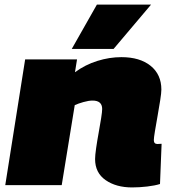

<svg xmlns="http://www.w3.org/2000/svg" viewBox="-20 -810 756 840"><path d="M90 -550H317L308 -494Q353 -527 406 -543.5Q459 -560 511 -560Q592 -560 639 -522Q686 -484 686 -418Q686 -404 681 -372Q676 -340 669.5 -303.5Q663 -267 658 -237Q653 -207 653 -197Q653 -180 669 -180Q678 -180 687 -181L680 -5Q658 2 624 6Q590 10 558 10Q488 10 442 -22Q396 -54 396 -114Q396 -130 400.5 -161.5Q405 -193 411.5 -228.5Q418 -264 422.5 -293Q427 -322 427 -333Q427 -370 385 -370Q368 -370 345 -363.5Q322 -357 307 -350L250 0H3ZM294 -596 404 -790H641L477 -596Z"/></svg>

Font: Georama Extended Black
Style: Italic
Weight: 900
Width: 7
Italic angle: -9°
Designer: Jean-Baptiste Levee
Foundry: Production Type
Version: Version 1.000